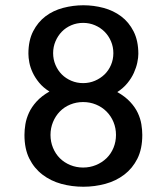

<svg xmlns="http://www.w3.org/2000/svg" viewBox="-20 -695 634 730"><path d="M88 -491Q88 -541 106 -576Q124 -611 153 -633Q182 -655 220 -665Q258 -675 297 -675Q336 -675 373.5 -665Q411 -655 440.5 -633Q470 -611 488 -575.5Q506 -540 506 -490Q506 -476 502 -457Q498 -438 489 -418Q480 -398 464.5 -379Q449 -360 426 -345Q456 -328 475 -307.5Q494 -287 504 -265.5Q514 -244 517.5 -222.5Q521 -201 521 -182Q521 -129 502.5 -92Q484 -55 452.5 -31Q421 -7 380.5 4Q340 15 297 15Q253 15 213 4Q173 -7 141.5 -31Q110 -55 91.5 -92Q73 -129 73 -182Q73 -201 76.5 -222.5Q80 -244 90 -266Q100 -288 119 -309Q138 -330 168 -347Q144 -362 128.5 -381Q113 -400 104 -419.5Q95 -439 91.5 -457.5Q88 -476 88 -491ZM172 -182Q172 -156 181.5 -133Q191 -110 207.5 -93.5Q224 -77 247 -67.5Q270 -58 296 -58Q322 -58 345 -67.5Q368 -77 385 -93.5Q402 -110 411.5 -133Q421 -156 421 -182Q421 -208 411.5 -231Q402 -254 385 -271Q368 -288 345 -297.5Q322 -307 296 -307Q270 -307 247 -297.5Q224 -288 207.5 -271Q191 -254 181.5 -231Q172 -208 172 -182ZM182 -493Q182 -469 191 -448Q200 -427 215 -412Q230 -397 251 -388Q272 -379 296 -379Q320 -379 341 -388Q362 -397 377.5 -412Q393 -427 402 -448Q411 -469 411 -493Q411 -517 402 -538Q393 -559 377.5 -574.5Q362 -590 341 -599Q320 -608 296 -608Q272 -608 251 -599Q230 -590 215 -574.5Q200 -559 191 -538Q182 -517 182 -493Z"/></svg>

Font: Orienta
Style: Regular
Weight: 400
Designer: Eduardo Rodriguez Tunni
Foundry: Eduardo Rodriguez Tunni
Version: Version 1.001